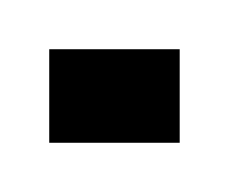

<svg xmlns="http://www.w3.org/2000/svg" viewBox="-21 -58 93 78"><path d="M52 -38V0H-1V-38Z"/></svg>

Font: Vibes
Style: Regular
Weight: 400
Designer: AbdElmomen Kadhim
Version: Version 1.100